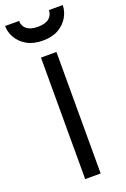

<svg xmlns="http://www.w3.org/2000/svg" viewBox="-208 -927 644 980"><g transform="rotate(-20 114.5 -437.0)"><path d="M75 0V-660H159V0ZM115 -738Q64 -738 29 -758Q-6 -778 -24 -809.5Q-42 -841 -42 -874H34Q34 -847 54 -830Q74 -813 115 -813Q156 -813 176 -830Q196 -847 196 -874H271Q271 -841 253 -809.5Q235 -778 200.5 -758Q166 -738 115 -738Z"/></g></svg>

Font: Lil Grotesk Medium
Style: Regular
Weight: 500
Designer: Bastien Sozeau
Foundry: NBR — Bastien Sozeau
Version: Version 3.003; ttfautohint (v1.8.4.7-5d5b);gftools[0.9.33]